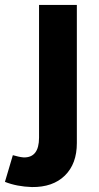

<svg xmlns="http://www.w3.org/2000/svg" viewBox="-82 -557 400 777"><path d="M-30 71Q-19 74 -8.5 76.5Q2 79 13 80Q76 82 76 0V-537H229V22Q229 106 180.5 153.5Q132 201 47 200Q-14 198 -62 179Z"/></svg>

Font: Alexandria SemiBold
Style: Regular
Weight: 600
Designer: Mohamed Gaber
Foundry: Kief Type Foundry
Version: Version 5.100